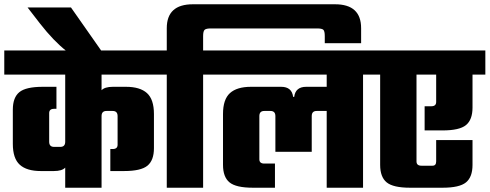

<svg xmlns="http://www.w3.org/2000/svg" viewBox="-40 -878 2290 898"><path d="M720 -529H435V-456Q450 -472 488 -472H549Q615 -472 647.5 -442.5Q680 -413 680 -345V-185Q680 -128 649.5 -103Q619 -78 540 -78H476V-181H487Q510 -181 510 -201V-335Q510 -359 487 -359H458Q435 -359 435 -335V0H265V-94Q250 -78 212 -78H151Q85 -78 52.5 -107.5Q20 -137 20 -205V-365Q20 -422 50.5 -447Q81 -472 160 -472H224V-369H213Q190 -369 190 -349V-215Q190 -191 213 -191H242Q265 -191 265 -215V-529H-20V-642H720Z M292 -843 435 -639H271Q211 -686 147 -768L89 -843Z M1527 -858Q1649 -858 1649 -746V-676H1479V-709Q1479 -732 1472.5 -738.5Q1466 -745 1443 -745H946Q924 -745 917 -738.5Q910 -732 910 -709V-642H970V-529H910V0H740V-529H680V-642H740V-746Q740 -858 862 -858Z M1718 -642V-529H1658V0H1488V-359H1441Q1418 -359 1418 -335V-168H1248V-335Q1248 -359 1225 -359H1196Q1173 -359 1173 -335V-133Q1173 -113 1196 -113H1246V0H1143Q1064 0 1033.5 -25Q1003 -50 1003 -107V-345Q1003 -413 1035.5 -442.5Q1068 -472 1134 -472H1275Q1325 -472 1331 -425H1336Q1342 -472 1392 -472H1488V-529H930V-642Z M2230 -642V-529H2170V-375Q2170 -318 2139.5 -293Q2109 -268 2030 -268H1946V-381H1977Q2000 -381 2000 -401V-529H1908V-123Q1908 -103 1931 -103H1983Q2000 -103 2000 -123V-223H2170V-107Q2170 -50 2139.5 -25Q2109 0 2030 0H1878Q1799 0 1768.5 -25Q1738 -50 1738 -107V-529H1678V-642Z"/></svg>

Font: Teko
Style: Bold
Weight: 700
Designer: Manushi Parikh, Jonny Pinhorn
Foundry: Indian Type Foundry
Version: Version 1.106;PS 1.0;hotconv 1.0.78;makeotf.lib2.5.61930; tt